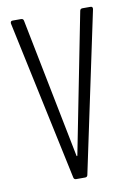

<svg xmlns="http://www.w3.org/2000/svg" viewBox="-81 -752 554 804"><g transform="rotate(-10 196.0 -350.0)"><path d="M316 -691 199 -97C198 -93 196 -93 195 -97L77 -691C76 -697 72 -700 66 -700H30C24 -700 21 -697 21 -691C21 -691 21 -690 21 -689L166 -9C167 -3 171 0 177 0H215C221 0 225 -3 226 -9L370 -689C371 -696 368 -700 361 -700H327C321 -700 317 -697 316 -691Z"/></g></svg>

Font: Barlow Condensed Light
Style: Regular
Weight: 300
Width: 3
Designer: Jeremy Tribby
Foundry: Tribby Type
Version: Version 1.422;hotconv 1.0.109;makeotfexe 2.5.65596